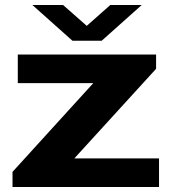

<svg xmlns="http://www.w3.org/2000/svg" viewBox="-20 -744 683 764"><path d="M108.9 -724.1H231L325.2 -641.1L418.9 -724.1H543.9L384.8 -582H268.1ZM29.8 0V-60.1L351.1 -413.1H50.8V-526.9H601.1V-470.2L275.9 -113.8H612.8V0Z"/></svg>

Font: Archivo Expanded
Style: Bold
Weight: 700
Width: 7
Designer: Hector Gatti
Foundry: Omnibus-Type
Version: Version 2.001